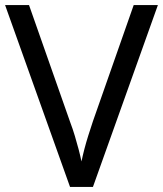

<svg xmlns="http://www.w3.org/2000/svg" viewBox="-20 -785 640 754"><path d="M600 -765 345 -51H255L0 -765H94L255 -307Q266 -278 274 -251Q282 -224 288.5 -199.5Q295 -175 300 -151Q305 -175 311.5 -200Q318 -225 326.5 -252Q335 -279 345 -309L505 -765Z"/></svg>

Font: Noto Sans Tamil UI
Style: Regular
Weight: 400
Designer: Jelle Bosma - Monotype Design Team
Foundry: Monotype Imaging Inc.
Version: Version 2.004